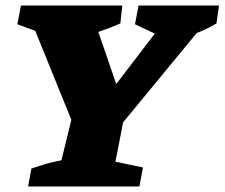

<svg xmlns="http://www.w3.org/2000/svg" viewBox="-20 -677 815 697"><path d="M82 0 94 -65Q122 -75 148.5 -82.5Q175 -90 203 -95L239 -242L108 -565L43 -589L56 -657H424L417 -592Q378 -575 337 -561L402 -372L542 -555L470 -589L483 -657H775L766 -592Q731 -571 694 -557L427 -233L399 -90L499 -69L486 0Z"/></svg>

Font: Piazzolla SC ExtraBold
Style: Italic
Weight: 800
Italic angle: -11.3°
Designer: Juan Pablo del Peral
Foundry: Huerta Tipografica
Version: Version 1.330